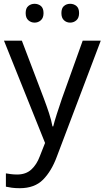

<svg xmlns="http://www.w3.org/2000/svg" viewBox="-20 -750 550 1010"><path d="M1 -536H95L211 -231Q226 -191 238 -154.5Q250 -118 256 -85H260Q266 -110 279 -150.5Q292 -191 306 -232L415 -536H510L279 74Q251 150 206.5 195Q162 240 84 240Q60 240 42 237.5Q24 235 11 232V162Q22 164 37.5 166Q53 168 70 168Q116 168 144.5 142Q173 116 189 73L217 2ZM115 -681Q115 -707 129 -718.5Q143 -730 162 -730Q181 -730 195 -718.5Q209 -707 209 -681Q209 -656 195 -643.5Q181 -631 162 -631Q143 -631 129 -643.5Q115 -656 115 -681ZM303 -681Q303 -707 316.5 -718.5Q330 -730 349 -730Q368 -730 382 -718.5Q396 -707 396 -681Q396 -656 382 -643.5Q368 -631 349 -631Q330 -631 316.5 -643.5Q303 -656 303 -681Z"/></svg>

Font: Noto Kufi Arabic
Style: Regular
Weight: 400
Designer: Monotype Design Team, David Williams, Khaled Hosny
Foundry: Google LLC
Version: Version 2.109; ttfautohint (v1.8.4.7-5d5b)